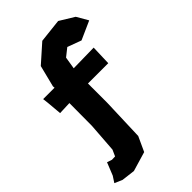

<svg xmlns="http://www.w3.org/2000/svg" viewBox="-307 -810 1071 1071"><g transform="rotate(-45 228.5 -274.5)"><path d="M460.9 -667 375 -719.7 234.4 -704.1 128.9 -610.4 96.7 -482.4 97.7 -470.7H7.8L11.7 -437.5L19.5 -348.6L95.7 -351.6L94.7 -172.9L82 2L65.4 39.1L40 40L10.7 30.3L-19.5 105.5L-43 141.6L2 161.1L82 170.9L197.3 136.7L237.3 49.8L246.1 -202.1V-355.5H406.2L410.2 -474.6L250 -471.7L261.7 -543.9L308.6 -581.1L390.6 -550.8L500 -599.6Z"/></g></svg>

Font: MaokenAssortedSans-Lite
Style: Lite
Weight: 400
Version: Version 1.400